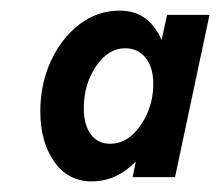

<svg xmlns="http://www.w3.org/2000/svg" viewBox="-20 -718 415 362"><path d="M153 -376Q108 -376 82 -413.5Q56 -451 56 -508Q56 -559 75.5 -602Q95 -645 129 -671.5Q163 -698 206 -698Q248 -698 272 -665Q296 -632 296 -581Q296 -527 277.5 -480Q259 -433 226.5 -404.5Q194 -376 153 -376ZM188 -447Q210 -447 228 -462.5Q246 -478 257.5 -504Q269 -530 269 -560Q269 -591 254.5 -609Q240 -627 216 -627Q184 -627 161 -593Q138 -559 138 -514Q138 -483 151 -465Q164 -447 188 -447ZM230 -384 246 -462 277 -531 275 -598 295 -690H375L310 -384Z"/></svg>

Font: Radio Canada Big
Style: Italic
Weight: 400
Italic angle: -12°
Designer: Étienne Aubert Bonn
Foundry: Coppers and Brasses
Version: Version 1.001